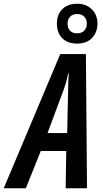

<svg xmlns="http://www.w3.org/2000/svg" viewBox="-83 -1006 548 1026"><path d="M-63 0 239 -717H376L382 0H268L271 -199H135L55 0ZM171 -295H276L281 -525Q281 -549 282 -571Q283 -593 285 -614H282Q278 -594 272 -572.5Q266 -551 257 -526ZM330 -773Q278 -773 249.5 -802Q221 -831 221 -880Q221 -928 250 -957Q279 -986 330 -986Q377 -986 407 -957Q437 -928 438 -882Q438 -834 409 -803.5Q380 -773 330 -773ZM330 -828Q353 -828 367 -842Q381 -856 381 -880Q381 -902 367.5 -916.5Q354 -931 330 -931Q305 -931 291.5 -916.5Q278 -902 278 -880Q278 -856 291 -842Q304 -828 330 -828Z"/></svg>

Font: Noto Sans ExtraCondensed SemiBold
Style: Italic
Weight: 600
Width: 2
Italic angle: -12°
Designer: Monotype Design Team
Foundry: Monotype Imaging Inc.
Version: Version 2.013; ttfautohint (v1.8.4.7-5d5b)